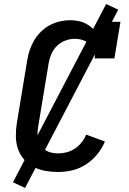

<svg xmlns="http://www.w3.org/2000/svg" viewBox="-20 -843 640 950"><path d="M268 8Q235 8 204 2.5Q173 -3 146 -17Q119 -31 99 -54Q79 -77 69 -106Q59 -135 58.5 -167.5Q58 -200 63 -232L115 -547Q119 -572 127.5 -596.5Q136 -621 149.5 -644Q163 -667 183 -686.5Q203 -706 226.5 -718.5Q250 -731 275.5 -737Q301 -743 326 -743Q349 -743 370 -738.5Q391 -734 409.5 -723.5Q428 -713 442.5 -698Q457 -683 467 -664L478 -735H576L546 -554H448Q452 -575 445 -594Q438 -613 423.5 -625.5Q409 -638 390 -644.5Q371 -651 350 -651Q327 -651 304 -642.5Q281 -634 263 -617Q245 -600 235 -577.5Q225 -555 221 -532L169 -217Q166 -200 165.5 -183Q165 -166 169.5 -150.5Q174 -135 183 -121.5Q192 -108 205.5 -99.5Q219 -91 235 -87.5Q251 -84 268 -84Q289 -84 310 -89.5Q331 -95 350 -107.5Q369 -120 383.5 -138Q398 -156 406 -177L499 -143Q486 -110 461.5 -80Q437 -50 405.5 -29.5Q374 -9 338.5 -0.5Q303 8 268 8ZM104 87 44 59 505 -823 565 -795Z"/></svg>

Font: Iosevka Etoile Semibold
Style: Italic
Weight: 600
Italic angle: -9°
Designer: Belleve Invis
Foundry: Belleve Invis
Version: Version 22.1.2; ttfautohint (v1.8.4)